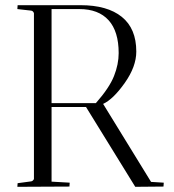

<svg xmlns="http://www.w3.org/2000/svg" viewBox="-20 -720 672 741"><path d="M47 -685 48 -700H291Q394 -700 450 -655Q506 -610 506 -521Q506 -463 461.5 -400Q417 -337 378 -319L563 -18L612 -15Q612 -14 611 0L502 1L312 -307H179V-19L249 -15Q249 -14 248 0L47 1L48 -13L100 -20Q107 -21 111 -29V-669Q108 -678 100 -679ZM286 -685H179V-322H350Q402 -381 420 -426.5Q438 -472 438 -515Q438 -599 399 -642Q360 -685 286 -685Z"/></svg>

Font: Antic Didone
Style: Regular
Weight: 400
Designer: Santiago Orozco
Foundry: Santiago Orozco
Version: Version 2.001